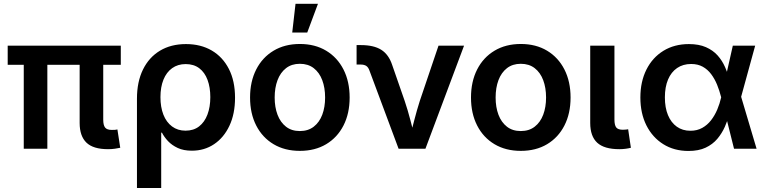

<svg xmlns="http://www.w3.org/2000/svg" viewBox="-20 -773 3984 998"><path d="M541.5 2.4Q464.4 2.4 429.2 -31.7Q394 -65.9 394 -133.8V-506.8H516.6V-150.9Q516.6 -122.1 526.4 -109.9Q536.1 -97.7 561 -97.7Q571.3 -97.7 578.1 -98.1Q585 -98.6 590.3 -100.1L605 -4.9Q593.8 -2.4 577.4 0Q561 2.4 541.5 2.4ZM103.5 0V-506.8H226.1V0ZM20 -436V-535.6H607.9V-436Z M691.9 204.1V-260.3Q691.9 -347.7 723.1 -411.4Q754.4 -475.1 811.5 -509.5Q868.7 -543.9 946.8 -543.9Q1023.4 -543.9 1080.6 -510.5Q1137.7 -477.1 1169.7 -414.6Q1201.7 -352.1 1201.7 -265.1Q1201.7 -181.2 1172.6 -119.4Q1143.6 -57.6 1093 -23.7Q1042.5 10.3 977.1 10.3Q934.1 10.3 903.8 -3.9Q873.5 -18.1 853.5 -39.3Q833.5 -60.5 821.8 -83.5H817.9V204.1ZM944.3 -93.8Q986.3 -93.8 1014.9 -116Q1043.5 -138.2 1058.3 -177.5Q1073.2 -216.8 1073.2 -268.1Q1073.2 -318.8 1058.8 -357.7Q1044.4 -396.5 1015.9 -418.2Q987.3 -439.9 945.3 -439.9Q904.3 -439.9 874.8 -418.7Q845.2 -397.5 829.6 -358.9Q814 -320.3 814 -268.1Q814 -216.3 829.3 -177Q844.7 -137.7 874.3 -115.7Q903.8 -93.8 944.3 -93.8Z M1538.6 11.2Q1460.4 11.2 1402.1 -23.4Q1343.8 -58.1 1311.8 -120.6Q1279.8 -183.1 1279.8 -266.1Q1279.8 -349.1 1311.8 -411.9Q1343.8 -474.6 1402.1 -509.5Q1460.4 -544.4 1538.6 -544.4Q1617.2 -544.4 1675.3 -509.5Q1733.4 -474.6 1765.4 -411.9Q1797.4 -349.1 1797.4 -266.1Q1797.4 -183.1 1765.4 -120.6Q1733.4 -58.1 1675.3 -23.4Q1617.2 11.2 1538.6 11.2ZM1538.6 -91.8Q1581.5 -91.8 1610.8 -114.5Q1640.1 -137.2 1655 -176.5Q1669.9 -215.8 1669.9 -266.1Q1669.9 -316.9 1655 -356.4Q1640.1 -396 1610.8 -418.7Q1581.5 -441.4 1538.6 -441.4Q1496.1 -441.4 1466.8 -418.7Q1437.5 -396 1422.6 -356.4Q1407.7 -316.9 1407.7 -266.1Q1407.7 -215.8 1422.6 -176.5Q1437.5 -137.2 1466.6 -114.5Q1495.6 -91.8 1538.6 -91.8ZM1499 -604 1516.1 -753.4H1632.8L1577.1 -604Z M2051.8 0 1900.4 -406.2Q1894.5 -423.3 1883.8 -430.4Q1873 -437.5 1854.5 -437.5H1833.5V-538.6H1856.4Q1922.9 -538.6 1961.7 -514.2Q2000.5 -489.7 2018.6 -435.1L2083.5 -248.5Q2100.1 -199.2 2112.8 -149.9Q2125.5 -100.6 2138.7 -49.8H2107.9Q2121.1 -100.6 2133.8 -149.9Q2146.5 -199.2 2162.1 -248.5L2259.3 -535.6H2392.1L2191.4 0Z M2687 11.2Q2608.9 11.2 2550.5 -23.4Q2492.2 -58.1 2460.2 -120.6Q2428.2 -183.1 2428.2 -266.1Q2428.2 -349.1 2460.2 -411.9Q2492.2 -474.6 2550.5 -509.5Q2608.9 -544.4 2687 -544.4Q2765.6 -544.4 2823.7 -509.5Q2881.8 -474.6 2913.8 -411.9Q2945.8 -349.1 2945.8 -266.1Q2945.8 -183.1 2913.8 -120.6Q2881.8 -58.1 2823.7 -23.4Q2765.6 11.2 2687 11.2ZM2687 -91.8Q2730 -91.8 2759.3 -114.5Q2788.6 -137.2 2803.5 -176.5Q2818.4 -215.8 2818.4 -266.1Q2818.4 -316.9 2803.5 -356.4Q2788.6 -396 2759.3 -418.7Q2730 -441.4 2687 -441.4Q2644.5 -441.4 2615.2 -418.7Q2585.9 -396 2571 -356.4Q2556.2 -316.9 2556.2 -266.1Q2556.2 -215.8 2571 -176.5Q2585.9 -137.2 2615 -114.5Q2644 -91.8 2687 -91.8Z M3199.2 2.4Q3120.6 2.4 3084.2 -31.2Q3047.9 -64.9 3047.9 -133.8V-535.6H3173.8V-151.9Q3173.8 -122.6 3183.1 -110.6Q3192.4 -98.6 3217.3 -98.6Q3227.1 -98.6 3233.6 -99.4Q3240.2 -100.1 3245.1 -101.1L3259.3 -4.9Q3248.5 -2 3232.9 0.2Q3217.3 2.4 3199.2 2.4Z M3558.6 11.7Q3483.9 11.7 3427.5 -23.7Q3371.1 -59.1 3339.8 -121.6Q3308.6 -184.1 3308.6 -266.1Q3308.6 -348.6 3340.1 -411.4Q3371.6 -474.1 3428.5 -509Q3485.4 -543.9 3561 -543.9Q3612.8 -543.9 3649.4 -527.8Q3686 -511.7 3710 -484.9Q3733.9 -458 3748.5 -424.8Q3763.2 -391.6 3771.5 -357.4H3809.1L3831.5 -272.9L3912.6 0H3795.4L3728 -269.5Q3719.7 -302.2 3707.3 -332.8Q3694.8 -363.3 3676.5 -387.7Q3658.2 -412.1 3632.6 -426.3Q3606.9 -440.4 3572.3 -440.4Q3530.3 -440.4 3499.5 -419.4Q3468.8 -398.4 3452.4 -359.6Q3436 -320.8 3436 -266.6Q3436 -213.4 3452.1 -174.6Q3468.3 -135.7 3498 -114.5Q3527.8 -93.3 3568.8 -93.3Q3603.5 -93.3 3630.1 -108.2Q3656.7 -123 3676 -147.9Q3695.3 -172.9 3708.3 -203.6Q3721.2 -234.4 3728.5 -266.6L3789.1 -535.6H3905.3L3831.5 -266.6L3808.6 -182.1H3772Q3762.7 -147.9 3747.6 -113.8Q3732.4 -79.6 3708.3 -51Q3684.1 -22.5 3647.7 -5.4Q3611.3 11.7 3558.6 11.7Z"/></svg>

Font: Inter 20pt SemiBold
Style: Regular
Weight: 600
Version: Version 4.001;git-66647c0bb